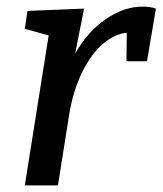

<svg xmlns="http://www.w3.org/2000/svg" viewBox="-20 -560 491 580"><path d="M451 -534 424 -375H362L363 -461Q327 -458 291.5 -428Q256 -398 228.5 -342.5Q201 -287 189 -214L155 0H55L127 -453L55 -473L63 -527L234 -534L207 -398Q245 -465 300 -502.5Q355 -540 410 -540Q435 -540 451 -534Z"/></svg>

Font: Bitter Pro Medium
Style: Italic
Weight: 500
Italic angle: -9°
Designer: Sol Matas, and Bitter project Authors
Foundry: Sol Matas
Version: Version 1.010